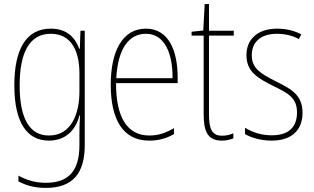

<svg xmlns="http://www.w3.org/2000/svg" viewBox="-20 -677 1536 938"><path d="M228 -537C105 -537 50 -432 50 -260C50 -78 112 10 219 10C299 10 350 -40 368 -113H371C368 -72 368 -47 368 -14V32C368 156 317 216 204 216C150 216 109 202 70 181V209C107 229 150 241 204 241C338 241 394 167 394 32V-527H373L370 -439H367C348 -491 309 -537 228 -537ZM228 -512C331 -512 368 -424 368 -319V-229C368 -129 333 -15 219 -15C126 -15 76 -95 76 -260C76 -413 120 -512 228 -512Z M693 -537C576 -537 521 -423 521 -263C521 -97 578 10 709 10C757 10 795 -2 830 -22V-51C787 -26 752 -15 709 -15C601 -15 546 -106 547 -271H848V-298C848 -424 807 -537 693 -537ZM693 -512C784 -512 824 -417 823 -295H548C556 -440 610 -512 693 -512Z M1065 -14C1014 -14 1001 -49 1001 -119V-503H1122V-527H1001V-657H980L973 -528L916 -522V-503H975V-120C975 -37 993 10 1064 10C1088 10 1104 5 1120 -1V-26C1106 -19 1086 -14 1065 -14Z M1458 -126C1458 -218 1396 -245 1323 -282C1254 -318 1210 -342 1210 -407C1210 -476 1259 -512 1333 -512C1372 -512 1413 -502 1440 -486L1452 -509C1421 -526 1379 -537 1334 -537C1235 -537 1184 -482 1184 -408C1184 -324 1242 -294 1317 -256C1385 -223 1431 -200 1431 -128C1431 -57 1392 -16 1307 -16C1259 -16 1213 -30 1177 -53V-22C1204 -6 1251 10 1307 10C1408 10 1458 -44 1458 -126Z"/></svg>

Font: Noto Sans Ethiopic Condensed Thin
Style: Regular
Weight: 100
Width: 3
Designer: Monotype Design Team
Foundry: Monotype Imaging Inc.
Version: Version 2.102